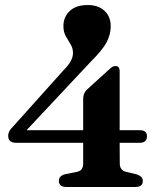

<svg xmlns="http://www.w3.org/2000/svg" viewBox="-20 -743 637 763"><path d="M310.5 -349.5Q310.5 -372 324 -385.5L412.5 -466Q421.5 -474.5 427 -477.5Q432.5 -480.5 439 -480.5Q455.5 -480.5 455.5 -459.5V-225.5H536Q564 -225.5 564 -201.5Q564 -175.5 535 -175.5H455.5L456 -93Q456 -66.5 481.5 -60L523.5 -50Q547.5 -42 547.5 -24.5Q547.5 0 518.5 0H243Q214 0 214 -24.5Q214 -44 238 -50.5L285.5 -60Q310.5 -65 310.5 -92.5V-175.5H44Q12.5 -175.5 12.5 -204Q12.5 -213 17.2 -222Q22 -231 34 -242.5L233.5 -465Q270 -501 270 -532Q270 -551.5 260.5 -566.8Q251 -582 241.5 -599Q232 -616 232 -639.5Q232 -675 256.8 -699Q281.5 -723 329 -723Q370.5 -723 395.2 -700.2Q420 -677.5 420 -638Q420 -607 404 -575.8Q388 -544.5 338.5 -495.5L85.5 -225.5H310.5Z"/></svg>

Font: Fraunces 72pt Soft SemiBold
Style: Regular
Weight: 600
Version: Version 1.000;[b76b70a41]